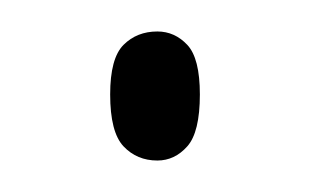

<svg xmlns="http://www.w3.org/2000/svg" viewBox="-20 -418 197 122"><path d="M80 -316Q67 -316 58.5 -325Q50 -334 50 -358Q50 -381 58.5 -389.5Q67 -398 80 -398Q91 -398 99 -389.5Q107 -381 107 -358Q107 -334 99 -325Q91 -316 80 -316Z"/></svg>

Font: Noto Serif Tamil ExtraCondensed Thin
Style: Regular
Weight: 100
Width: 2
Designer: Indian Type Foundry, Tom Grace, and the Monotype Design Team
Foundry: Monotype Imaging Inc.
Version: Version 2.004; ttfautohint (v1.8.4.7-5d5b)